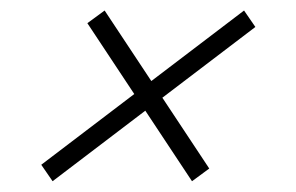

<svg xmlns="http://www.w3.org/2000/svg" viewBox="-20 -400 548 356"><path d="M56.5 -94.5 432.5 -380.5 453.5 -350 77.5 -64ZM142 -357 174 -380.5 368 -87.5 336 -64Z"/></svg>

Font: Newsreader 24pt
Style: Italic
Weight: 400
Italic angle: -17°
Designer: Hugues Gentile
Foundry: Production Type
Version: Version 1.003